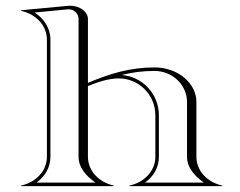

<svg xmlns="http://www.w3.org/2000/svg" viewBox="-20 -635 820 655"><path d="M140 -100C140 -52.2 102.9 -13.2 52 -2V0H368V-2C317.1 -13.2 280 -52.2 280 -100V-341.4C313 -355.1 350.7 -367.5 385.1 -367.5C454 -367.5 510 -311.3 510 -242V-100C510 -52.2 472.9 -13.2 422 -2V0H738V-2C687.1 -13.2 650 -52.2 650 -100V-287C650 -352.1 585.9 -405 507 -405C425 -405 355.7 -384.3 280 -352.3V-570C280 -594.5 253 -615.5 218.9 -615.5C216 -615.5 213 -615.3 210 -615L52 -600V-598C102.9 -586.8 140 -547.8 140 -500ZM248 -100C248 -63.8 272.8 -35.3 305.6 -12H104.4C133.5 -32.7 152 -63.9 152 -100V-500C152 -539.3 129.2 -572.9 97.9 -592.3L211.2 -603.1C212.4 -603.2 213.5 -603.2 214.7 -603.2C232.7 -603.2 248 -588.4 248 -570ZM394.8 -379.2C432.7 -388.5 466.9 -393 507 -393C568.3 -393 618 -345.5 618 -287V-100C618 -63.9 642.7 -35.3 675.5 -12H474.5C504.5 -33.4 522 -63.9 522 -100V-242C522 -314.5 465.9 -374 394.8 -379.2Z"/></svg>

Font: SortefaxS01
Style: Medium
Weight: 500
Designer: gluk
Foundry: gluk
Version: Version 0.261